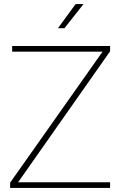

<svg xmlns="http://www.w3.org/2000/svg" viewBox="-20 -927 597 947"><path d="M30 0V-26L492 -681L497 -672H40V-700H523V-674L63 -19L57 -28H523V0ZM266 -788 353 -907H392L298 -788Z"/></svg>

Font: SUSE Thin
Style: Regular
Weight: 250
Designer: Rene Bieder
Foundry: SUSE
Version: Version 1.000